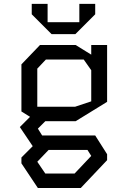

<svg xmlns="http://www.w3.org/2000/svg" viewBox="-20 -756 640 968"><path d="M225 0H421L440 30L356 119H208.5L168 59.5ZM168 -410 211.5 -456H402L440 -402V-245L359 -218H168ZM361.5 -145 520 -242.5V-529H440V-480.5L361.5 -529H181.5L88 -431.5V-194L131.5 -167L80 -115.5L145 -19L88 38V67.5L171 192H387L520 51.5V21.5L460 -73H192.5L171 -107.5L208.5 -145ZM140 -684V-736.5H220V-644H380V-736.5H460V-684L360 -584H240Z"/></svg>

Font: Kode Mono
Style: Regular
Weight: 400
Monospace: yes
Designer: Isa Ozler
Foundry: Kadena LLC
Version: Version 1.000;gftools[0.9.28]